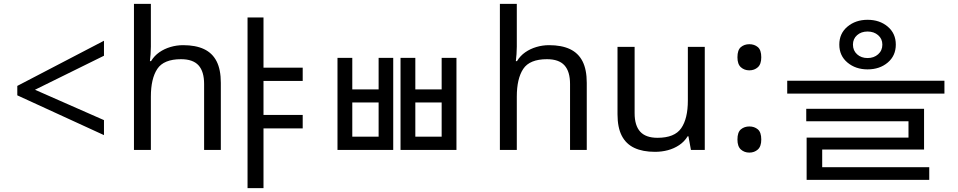

<svg xmlns="http://www.w3.org/2000/svg" viewBox="-20 -780 4986 999"><path d="M70 -284V-333L521 -568V-490L162 -313L521 -155V-77Z M765 -537Q765 -518 763.5 -498Q762 -478 760 -462H766Q783 -490 809 -508Q835 -526 867 -535.5Q899 -545 933 -545Q998 -545 1041.5 -524.5Q1085 -504 1107 -461Q1129 -418 1129 -349V0H1042V-343Q1042 -408 1013 -440Q984 -472 922 -472Q832 -472 798.5 -421.5Q765 -371 765 -277V0H677V-760H765Z M1326 -428H1555V-359H1326ZM1326 -182H1555V-112H1326ZM1268 -689H1351V199H1268Z M1736 -479H1813V-315H1950V-479H2026V0H1736ZM1813 -247V-69H1950V-247ZM2064 -479H2141V-315H2278V-479H2355V0H2064ZM2141 -247V-69H2278V-247Z M2669 -537Q2669 -518 2667.5 -498Q2666 -478 2664 -462H2670Q2687 -490 2713 -508Q2739 -526 2771 -535.5Q2803 -545 2837 -545Q2902 -545 2945.5 -524.5Q2989 -504 3011 -461Q3033 -418 3033 -349V0H2946V-343Q2946 -408 2917 -440Q2888 -472 2826 -472Q2736 -472 2702.5 -421.5Q2669 -371 2669 -277V0H2581V-760H2669Z M3647 -536V0H3575L3562 -71H3558Q3541 -43 3514 -25Q3487 -7 3455 1.5Q3423 10 3388 10Q3324 10 3280.5 -10.5Q3237 -31 3215 -74Q3193 -117 3193 -185V-536H3282V-191Q3282 -127 3311 -95Q3340 -63 3401 -63Q3490 -63 3524.5 -113Q3559 -163 3559 -257V-536Z M3879 -414Q3853 -414 3835 -430Q3817 -446 3817 -482Q3817 -520 3835 -535Q3853 -550 3879 -550Q3905 -550 3923 -535Q3941 -520 3941 -482Q3941 -446 3923 -430Q3905 -414 3879 -414ZM3879 14Q3853 14 3835 -2Q3817 -18 3817 -54Q3817 -92 3835 -107Q3853 -122 3879 -122Q3905 -122 3923 -107Q3941 -92 3941 -54Q3941 -18 3923 -2Q3905 14 3879 14Z M4494 -677Q4557 -677 4599 -641.5Q4641 -606 4641 -548Q4641 -490 4599 -454.5Q4557 -419 4494 -419Q4432 -419 4389.5 -454.5Q4347 -490 4347 -548Q4347 -606 4389.5 -641.5Q4432 -677 4494 -677ZM4494 -616Q4461 -616 4439.5 -597Q4418 -578 4418 -548Q4418 -517 4439.5 -497.5Q4461 -478 4494 -478Q4527 -478 4549 -497.5Q4571 -517 4571 -548Q4571 -578 4549 -597Q4527 -616 4494 -616ZM4076 -360H4894V-293H4076ZM4175 -214H4788V-2H4258V112H4177V-64H4707V-149H4175ZM4177 90H4815V156H4177Z"/></svg>

Font: hexlkorean05
Style: Book
Weight: 400
Designer: Jelle Bosma - Monotype Design Team
Foundry: Monotype Imaging Inc.
Version: Version 2.003